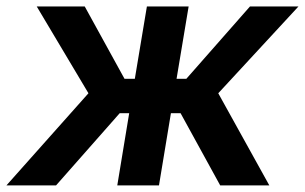

<svg xmlns="http://www.w3.org/2000/svg" viewBox="-42 -562 925 582"><path d="M-22.5 0 226.1 -279.3 69.3 -542.5H214.8L335.4 -323.2H366.7L403.3 -542.5H529.8L493.2 -323.2H522.9L715.8 -542.5H862.8L619.6 -279.3L774.4 0H625.5L505.4 -218.8H476.1L439.9 0H313.5L349.6 -218.8H320.8L127.9 0Z"/></svg>

Font: Inter 16pt SemiBold
Style: Italic
Weight: 600
Italic angle: -9.3988°
Version: Version 4.001;git-66647c0bb